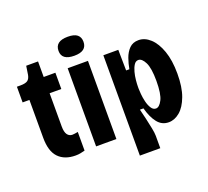

<svg xmlns="http://www.w3.org/2000/svg" viewBox="-143 -893 1320 1219"><g transform="rotate(-20 517.5 -283.0)"><path d="M220 10Q146 10 105 -32.5Q64 -75 64 -166V-422H18V-528H42Q75 -528 90 -538Q105 -548 110 -574L119 -633H199V-528H278V-418H199V-193Q199 -156 211.5 -138.5Q224 -121 245 -121Q253 -121 262 -122.5Q271 -124 283 -126V0Q267 4 253 7Q239 10 220 10Z M361 0V-528H498V0ZM429 -588Q344 -588 344 -651Q344 -716 429 -716Q473 -716 493 -699.5Q513 -683 513 -652Q513 -588 429 -588Z M602 150V-528H703L705 -388H727Q733 -423 745.5 -458.5Q758 -494 781.5 -518Q805 -542 844 -542Q886 -542 922.5 -508.5Q959 -475 981.5 -411.5Q1004 -348 1004 -258Q1004 -167 981.5 -106.5Q959 -46 923.5 -16Q888 14 848 14Q802 14 772.5 -23Q743 -60 726 -124H702Q710 -93 718.5 -56Q727 -19 733.5 14Q740 47 740 66V150ZM801 -96Q824 -96 843.5 -134Q863 -172 863 -260Q863 -347 843.5 -385.5Q824 -424 800 -424Q782 -424 770.5 -406Q759 -388 752 -362Q745 -336 742.5 -309Q740 -282 740 -264V-251Q740 -241 742 -216Q744 -191 750.5 -163.5Q757 -136 769.5 -116Q782 -96 801 -96Z"/></g></svg>

Font: Bricolage Grotesque 12pt Condensed Bricolage Grotesque 10pt Condensed Regular
Style: Bold
Weight: 700
Width: 3
Designer: Mathieu Triay
Foundry: Atelier Triay
Version: Version 1.001; ttfautohint (v1.8.4.7-5d5b);gftools[0.9.33.de